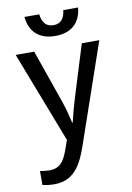

<svg xmlns="http://www.w3.org/2000/svg" viewBox="-105 -813 774 1124"><g transform="rotate(-10 281.5 -251.5)"><path d="M281 -608C378 -608 432 -659 441 -749H353C347 -699 325 -672 282 -672C239 -672 216 -699 210 -749H122C131 -659 186 -608 281 -608ZM125 246C233 246 283 176 324 58L530 -539H426L328 -222C316 -183 303 -134 293 -91H290C280 -134 268 -181 254 -221L143 -539H33L242 3L220 65C195 133 167 161 111 161C93 161 71 158 55 155V238C76 243 100 246 125 246Z"/></g></svg>

Font: Noto Sans Mono SemiCondensed Medium
Style: Regular
Weight: 500
Width: 4
Designer: Monotype Design Team
Foundry: Monotype Imaging Inc.
Version: Version 2.014